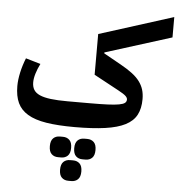

<svg xmlns="http://www.w3.org/2000/svg" viewBox="-68 -816 1147 1240"><g transform="rotate(5 505.5 -195.5)"><path d="M431 12Q322 12 247.5 0Q173 -12 127 -39.5Q81 -67 60.5 -111Q40 -155 40 -220Q40 -260 50.5 -308Q61 -356 80 -403L176 -375Q159 -341 149.5 -309.5Q140 -278 140 -253Q140 -224 152 -204.5Q164 -185 191 -173Q218 -161 262 -155.5Q306 -150 371 -150H511Q584 -150 631 -152Q678 -154 705 -159Q732 -164 742.5 -172.5Q753 -181 753 -195Q753 -206 741 -217.5Q729 -229 692 -249L531 -336V-600L1011 -752V-620L581 -485V-479L692 -417Q737 -392 768 -368.5Q799 -345 817.5 -320Q836 -295 844.5 -267.5Q853 -240 853 -206Q853 -145 831 -103.5Q809 -62 759.5 -36.5Q710 -11 629 0.5Q548 12 431 12ZM500 215Q474 215 457.5 199Q441 183 441 148Q441 113 457.5 97Q474 81 500 81H520Q546 81 562.5 97Q579 113 579 148Q579 183 562.5 199Q546 215 520 215ZM421 361Q395 361 378.5 345Q362 329 362 294Q362 259 378.5 243Q395 227 421 227H441Q467 227 483.5 243Q500 259 500 294Q500 329 483.5 345Q467 361 441 361ZM342 215Q316 215 299.5 199Q283 183 283 148Q283 113 299.5 97Q316 81 342 81H362Q388 81 404.5 97Q421 113 421 148Q421 183 404.5 199Q388 215 362 215Z"/></g></svg>

Font: IBM Plex Arabic
Style: Bold
Weight: 700
Designer: Mike Abbink, Paul van der Laan, Pieter van Rosmalen, Wael Morcos, Khajak Apelian
Foundry: Bold Monday
Version: Version 1.0